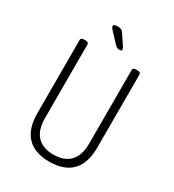

<svg xmlns="http://www.w3.org/2000/svg" viewBox="-205 -981 1001 1103"><g transform="rotate(30 295.0 -429.0)"><path d="M295 6Q197 6 147 -46.5Q97 -99 97 -202V-688Q97 -702 119 -702H127Q149 -702 149 -688V-198Q149 -121 186.5 -81Q224 -41 295 -41Q367 -41 404.5 -81Q442 -121 442 -198V-688Q442 -702 464 -702H472Q494 -702 494 -688V-202Q494 -99 443.5 -46.5Q393 6 295 6ZM321 -752Q307 -752 294 -765L243 -819Q234 -829 227.5 -836.5Q221 -844 221 -851Q221 -864 249 -864Q264 -864 272.5 -859.5Q281 -855 290 -841L333 -776Q338 -766 338 -761Q338 -752 321 -752Z"/></g></svg>

Font: Asap Condensed ExtraLight
Style: Regular
Weight: 200
Width: 3
Designer: Pablo Cosgaya
Foundry: Omnibus-Type
Version: Version 3.001; ttfautohint (v1.8.4.7-5d5b)